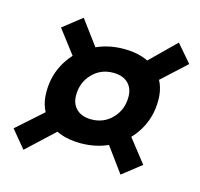

<svg xmlns="http://www.w3.org/2000/svg" viewBox="-86 -711 774 742"><g transform="rotate(15 301.0 -340.0)"><path d="M274.9 -144Q190.9 -144 143.6 -187Q96.2 -230 96.2 -301.8Q96.2 -369.1 128.7 -423.1Q161.1 -477.1 217.3 -508.3Q273.4 -539.6 343.8 -539.6Q427.2 -539.6 474.9 -496.8Q522.5 -454.1 522.5 -381.8Q522.5 -314.5 490 -260.5Q457.5 -206.5 401.4 -175.3Q345.2 -144 274.9 -144ZM68.4 -62.5 10.3 -132.8 130.4 -239.7 202.1 -187ZM455.6 -66.9 370.6 -183.1 444.3 -236.3 530.8 -126ZM291 -243.7Q340.8 -243.7 374.3 -278.6Q407.7 -313.5 407.7 -364.7Q407.7 -399.4 386.5 -419.7Q365.2 -439.9 327.1 -439.9Q277.3 -439.9 243.9 -405Q210.4 -370.1 210.4 -318.8Q210.4 -284.2 231.9 -263.9Q253.4 -243.7 291 -243.7ZM166 -452.1 86.4 -556.6 161.6 -615.7 247.6 -499.5ZM491.7 -447.3 420.4 -499 541.5 -618.2 601.6 -548.3Z"/></g></svg>

Font: Cascadia Mono Medium
Style: Italic
Weight: 500
Italic angle: -10°
Monospace: yes
Designer: Aaron Bell
Foundry: Saja Typeworks
Version: Version 2407.024